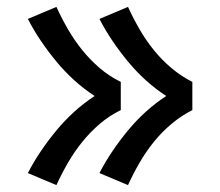

<svg xmlns="http://www.w3.org/2000/svg" viewBox="-20 -619 640 558"><path d="M352 -81 269 -116Q286 -149 307 -180Q328 -211 352 -240Q376 -269 403.5 -294Q431 -319 463 -340Q431 -361 403.5 -386Q376 -411 352 -440Q328 -469 307 -500Q286 -531 269 -564L352 -599Q367 -566 385.5 -534Q404 -502 427 -473.5Q450 -445 478.5 -421Q507 -397 539 -381V-299Q507 -283 478.5 -259Q450 -235 427 -206.5Q404 -178 385.5 -146Q367 -114 352 -81ZM144 -81 61 -116Q78 -149 99 -180Q120 -211 144 -240Q168 -269 195.5 -294Q223 -319 255 -340Q223 -361 195.5 -386Q168 -411 144 -440Q120 -469 99 -500Q78 -531 61 -564L144 -599Q159 -566 177.5 -534Q196 -502 219 -473.5Q242 -445 270 -421Q298 -397 331 -381V-299Q298 -283 270 -259Q242 -235 219 -206.5Q196 -178 177.5 -146Q159 -114 144 -81Z"/></svg>

Font: Iosevka Curly Slab MdEx
Style: Regular
Weight: 500
Width: 7
Monospace: yes
Designer: Belleve Invis
Foundry: Belleve Invis
Version: Version 11.1.0; ttfautohint (v1.8.3)